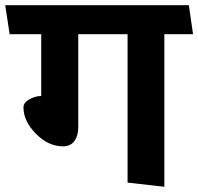

<svg xmlns="http://www.w3.org/2000/svg" viewBox="-31 -700 760 736"><path d="M458 0V-569H269V-213Q269 -179 254 -159Q239 -139 211 -139Q154 -139 106.5 -187.5Q59 -236 59 -288Q59 -307 82 -319.5Q105 -332 127 -332V-569H6L-11 -680H693L709 -569H599V16Z"/></svg>

Font: Palanquin Dark
Style: Regular
Weight: 400
Designer: Pria Ravichandran
Version: Version 1.001